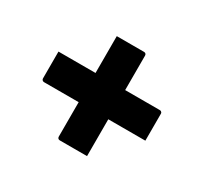

<svg xmlns="http://www.w3.org/2000/svg" viewBox="-105 -682 810 763"><g transform="rotate(30 300.0 -300.0)"><path d="M232 -536Q269 -536 297.5 -536Q326 -536 357 -536Q362 -536 365 -533Q368 -530 368 -525Q368 -449 368 -372Q368 -295 368 -218Q368 -141 368 -64Q335 -64 306 -64Q277 -64 243 -64Q238 -64 235 -67Q232 -70 232 -75Q232 -135 232 -196Q232 -257 232 -317.5Q232 -378 232 -438Q232 -466 232 -491.5Q232 -517 232 -536ZM62 -367H526Q531 -367 533 -365.5Q535 -364 536.5 -362Q538 -360 538 -356Q538 -325 538 -295Q538 -265 538 -233H74Q70 -233 67.5 -234.5Q65 -236 63.5 -238.5Q62 -241 62 -244Q62 -276 62 -306Q62 -336 62 -367Z"/></g></svg>

Font: Recursive Monospace
Style: Bold
Weight: 700
Version: Version 1.047